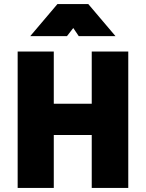

<svg xmlns="http://www.w3.org/2000/svg" viewBox="-20 -926 718 946"><path d="M67 0ZM612 -672V0H432V-261H245V0H67V-672H245V-415H432V-672ZM263 -906H415L549 -748H368L341 -788L310 -748H129Z"/></svg>

Font: Cairo Black
Style: Regular
Weight: 900
Designer: Mohamed Gaber, the designers of Titillium
Foundry: Kief Type Foundry
Version: Version 2.009; ttfautohint (v1.5.33-1714) -l 8 -r 50 -G 200 